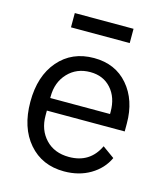

<svg xmlns="http://www.w3.org/2000/svg" viewBox="-108 -788 765 884"><g transform="rotate(15 274.5 -346.5)"><path d="M139 -637V-705H419V-637ZM279 12Q174 12 110.5 -61.5Q47 -135 47 -258Q47 -381 110.5 -454.5Q174 -528 279 -528Q381 -528 441.5 -457.5Q502 -387 502 -276V-238H131V-214Q131 -146 172.5 -102Q214 -58 284 -58Q384 -58 426 -147L483 -106Q458 -52 404 -20Q350 12 279 12ZM131 -298H416V-309Q416 -377 378.5 -419Q341 -461 279 -461Q214 -461 172.5 -417Q131 -373 131 -305Z"/></g></svg>

Font: Anuphan
Style: Regular
Weight: 400
Designer: Mike Abbink, Paul van der Laan, Pieter van Rosmalen, Mint Tantisuwanna
Foundry: Bold Monday; Cadson Demak
Version: Version 3.002;hotconv 1.0.109;makeotfexe 2.5.65596